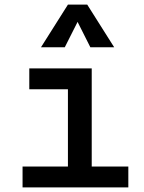

<svg xmlns="http://www.w3.org/2000/svg" viewBox="-20 -815 626 835"><path d="M275.4 0V-488.3H378.9V0ZM78.1 0V-90.8H285.2V0ZM369.1 0V-90.8H538.1V0ZM107.4 -426.8V-517.6H378.9V-426.8ZM158.2 -609.4 275.4 -794.9H359.4L476.6 -609.4H373L312.5 -729.5H322.3L261.7 -609.4Z"/></svg>

Font: Cascadia Mono
Style: Regular
Weight: 400
Monospace: yes
Designer: Aaron Bell
Foundry: Saja Typeworks
Version: Version 2404.023